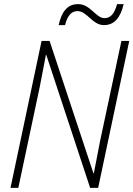

<svg xmlns="http://www.w3.org/2000/svg" viewBox="-20 -913 648 933"><path d="M265 -791H296C309 -841 329 -859 357 -859C403 -859 429 -791 485 -791C535 -791 565 -826 581 -893H549C534 -840 514 -825 487 -825C446 -825 419 -893 360 -893C309 -893 280 -859 265 -791ZM31 0H69L173 -490C184 -546 194 -597 203 -646H205L418 0H457L608 -714H570L466 -226C457 -182 446 -122 436 -71H434L221 -714H182Z"/></svg>

Font: Noto Sans SemiCondensed ExtraLight
Style: Italic
Weight: 200
Width: 4
Italic angle: -12°
Designer: Monotype Design Team
Foundry: Monotype Imaging Inc.
Version: Version 2.013